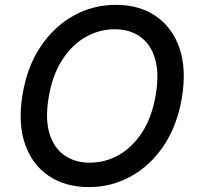

<svg xmlns="http://www.w3.org/2000/svg" viewBox="-20 -757 808 787"><path d="M725.5 -356.5Q706.3 -241.8 651.1 -159.8Q595.9 -77.8 516.3 -33.9Q436.8 9.9 344.1 9.9Q248.2 9.9 180 -35.9Q111.9 -81.7 82.4 -166.9Q52.9 -252.1 72.4 -370Q91.6 -484.7 147 -566.9Q202.4 -649.1 282.3 -693.2Q362.2 -737.2 455.3 -737.2Q550.8 -737.2 618.4 -691.2Q686.1 -645.2 715.6 -560Q745 -474.8 725.5 -356.5ZM618.6 -370Q633.2 -457 615.4 -516.5Q597.7 -576 554.7 -606.5Q511.7 -637.1 450.6 -637.1Q386.4 -637.1 329.9 -604.6Q273.4 -572.1 233.7 -509.4Q193.9 -446.7 179.3 -356.5Q164.8 -269.5 182.7 -210.2Q200.6 -150.9 243.8 -120.6Q286.9 -90.2 347.7 -90.2Q412.3 -90.2 468.4 -122.5Q524.5 -154.8 564.3 -217.3Q604 -279.8 618.6 -370Z"/></svg>

Font: Inter UI Medium
Style: Italic
Weight: 500
Italic angle: 9.39999°
Designer: Rasmus Andersson
Foundry: rsms
Version: 3.2;8d6f07862